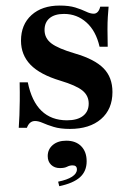

<svg xmlns="http://www.w3.org/2000/svg" viewBox="-20 -448 467 684"><path d="M229 11.3Q194.4 11.3 171 4Q147.6 -3.2 132.3 -10.1Q116.9 -16.9 104.8 -16.9Q84.7 -16.9 75.8 7.3H46.8Q48.4 -14.5 49.2 -37.5Q50 -60.5 50.4 -89.1Q50.8 -117.7 50 -154.8H79Q92.7 -87.1 127.8 -53.2Q162.9 -19.4 218.5 -19.4Q255.6 -19.4 275.8 -35.1Q296 -50.8 296 -79Q296 -107.3 273.8 -125.4Q251.6 -143.5 195.2 -160.5Q122.6 -182.3 88.7 -217.3Q54.8 -252.4 54.8 -303.2Q54.8 -360.5 92.3 -394.4Q129.8 -428.2 192.7 -428.2Q225.8 -428.2 248 -421.4Q270.2 -414.5 285.9 -406.9Q301.6 -399.2 313.7 -399.2Q321.8 -399.2 327.8 -405.2Q333.9 -411.3 337.1 -424.2H366.9Q365.3 -406.5 364.1 -387.5Q362.9 -368.5 362.9 -343.5Q362.9 -318.5 363.7 -281.5H334.7Q321.8 -337.9 287.9 -368.1Q254 -398.4 208.1 -398.4Q175 -398.4 156.9 -383.5Q138.7 -368.5 138.7 -341.1Q138.7 -312.1 162.9 -293.5Q187.1 -275 247.6 -257.3Q316.9 -237.1 348.8 -204.8Q380.6 -172.6 380.6 -120.2Q380.6 -58.9 339.9 -23.8Q299.2 11.3 229 11.3ZM191.1 215.3 187.1 199.2Q219.4 192.7 236.7 181.5Q254 170.2 254 155.6Q254 141.1 238.7 141.1Q228.2 141.1 219 146Q209.7 150.8 193.5 150.8Q174.2 150.8 162.1 139.1Q150 127.4 150 108.1Q150 83.9 168.1 68.5Q186.3 53.2 216.1 53.2Q250 53.2 269.4 73Q288.7 92.7 288.7 126.6Q288.7 162.1 264.9 183.5Q241.1 204.8 191.1 215.3Z"/></svg>

Font: Playfair
Style: Bold
Weight: 700
Designer: Claus Eggers Sørensen
Foundry: Claus Eggers Sørensen
Version: Version 2.001;gftools[0.9.30]